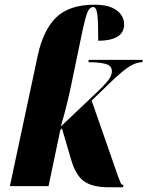

<svg xmlns="http://www.w3.org/2000/svg" viewBox="-20 -790 626 815"><path d="M442 5Q374 5 338 -19.5Q302 -44 282 -112L243 -245L236 -238L186 0H22L140 -553Q163 -662 218.5 -716Q274 -770 381 -770Q428 -770 455.5 -757.5Q483 -745 495 -726Q507 -707 507 -688Q507 -651 478 -634Q449 -617 397 -617Q397 -698 393 -729Q389 -760 376 -760Q360 -760 351 -737.5Q342 -715 330 -659L285 -442Q277 -402 265 -352.5Q253 -303 238 -253L391 -398Q417 -422 436 -445Q455 -468 455 -487Q455 -512 427 -519Q399 -526 355 -526L357 -536H586L584 -526Q559 -526 530.5 -508.5Q502 -491 456 -447L369 -363L481 -42Q489 -20 492.5 -12.5Q496 -5 504 -5L502 5Z"/></svg>

Font: Noto Serif Display ExtraCondensed Black
Style: Italic
Weight: 900
Width: 2
Italic angle: -12°
Designer: Monotype Design Team
Foundry: Monotype Imaging Inc.
Version: Version 2.009